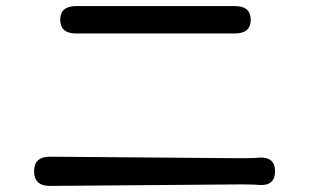

<svg xmlns="http://www.w3.org/2000/svg" viewBox="-20 -671 1040 631"><path d="M144 -60Q92 -60 92 -108Q92 -156 144 -156L771 -151Q796 -151 821 -152L832 -153Q884 -156 884 -108Q884 -60 832 -63L821 -64Q796 -65 771 -65ZM230 -561Q178 -561 178 -606Q178 -651 230 -651H752Q804 -651 804 -606Q804 -561 752 -561Z"/></svg>

Font: Resource Han Rounded JP
Style: Regular
Weight: 400
Designer: Cyano Hao (round all glyphs); Ryoko NISHIZUKA 西塚涼子 (kana, bopomofo & ideographs); Paul D. Hunt (Latin, Greek & Cyrillic)
Foundry: Cyano Hao
Version: 0.990